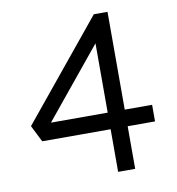

<svg xmlns="http://www.w3.org/2000/svg" viewBox="-79 -772 778 843"><g transform="rotate(-10 310.0 -350.0)"><path d="M380 0V-190H75L38 -264L395 -700H456V-264H578V-190H456V0ZM380 -264V-573L127 -264Z"/></g></svg>

Font: Our Lexend Light
Style: Regular
Weight: 300
Designer: Bonnie Shaver-Troup, Thomas Jockin
Foundry: Lexend
Version: Version 1.007